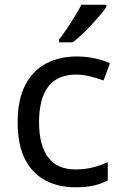

<svg xmlns="http://www.w3.org/2000/svg" viewBox="-20 -786 520 816"><path d="M300 10Q229 10 173.5 -19Q118 -48 86.5 -109Q55 -170 55 -265Q55 -364 88 -426Q121 -488 177.5 -517Q234 -546 306 -546Q347 -546 385 -537.5Q423 -529 447 -517L420 -444Q396 -453 364 -461Q332 -469 304 -469Q146 -469 146 -266Q146 -169 184.5 -117.5Q223 -66 299 -66Q343 -66 376.5 -75Q410 -84 438 -97V-19Q411 -5 378.5 2.5Q346 10 300 10ZM432 -756Q420 -738 395 -709.5Q370 -681 341.5 -652.5Q313 -624 289 -606H231V-618Q246 -637 263.5 -663Q281 -689 298 -716.5Q315 -744 326 -766H432Z"/></svg>

Font: Noto Sans Old Italic
Style: Regular
Weight: 400
Designer: Monotype Design Team
Foundry: Monotype Imaging Inc.
Version: Version 2.003; ttfautohint (v1.8.4.7-5d5b)